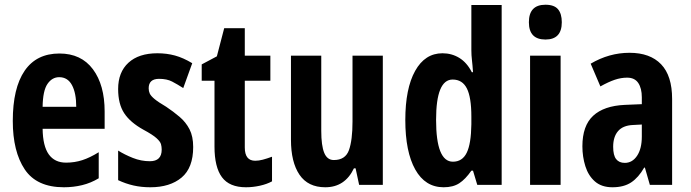

<svg xmlns="http://www.w3.org/2000/svg" viewBox="-20 -781 2918 811"><path d="M231 -555Q323 -555 372.5 -488.5Q422 -422 422 -310V-237H160Q161 -164 186 -129Q211 -94 259 -94Q295 -94 327.5 -104.5Q360 -115 397 -138V-28Q364 -8 327 1Q290 10 250 10Q135 10 84.5 -65.5Q34 -141 34 -270Q34 -409 84 -482Q134 -555 231 -555ZM230 -455Q200 -455 180.5 -426.5Q161 -398 160 -330H302Q302 -388 284 -421.5Q266 -455 230 -455Z M796 -160Q796 -72 747 -31Q698 10 615 10Q577 10 544 2.5Q511 -5 479 -20V-145Q506 -128 541 -114Q576 -100 613 -100Q663 -100 663 -149Q663 -161 660 -172Q657 -183 641 -197.5Q625 -212 586 -233Q530 -264 504.5 -303Q479 -342 479 -405Q479 -476 522.5 -516Q566 -556 645 -556Q684 -556 719 -546.5Q754 -537 792 -514L754 -409Q729 -425 707 -436.5Q685 -448 652 -448Q608 -448 608 -408Q608 -396 612.5 -386Q617 -376 632.5 -363Q648 -350 682 -330Q712 -310 738.5 -287.5Q765 -265 780.5 -235Q796 -205 796 -160Z M1058 -102Q1073 -102 1090 -106.5Q1107 -111 1129 -119V-15Q1107 -3 1077.5 3.5Q1048 10 1019 10Q949 10 917.5 -32.5Q886 -75 886 -162V-440H832V-509L896 -543L927 -662H1014V-546H1122V-440H1014V-158Q1014 -102 1058 -102Z M1597 -546V0H1497L1482 -70H1475Q1437 10 1354 10Q1281 10 1245 -43Q1209 -96 1209 -191V-546H1337V-228Q1337 -166 1349.5 -135.5Q1362 -105 1390 -105Q1439 -105 1454 -147Q1469 -189 1469 -268V-546Z M1854 10Q1776 10 1734 -65Q1692 -140 1692 -274Q1692 -407 1733.5 -481.5Q1775 -556 1849 -556Q1888 -556 1920 -536.5Q1952 -517 1973 -476H1978Q1976 -506 1973.5 -527Q1971 -548 1971 -569V-760H2099V0H1996L1978 -60H1971Q1946 -24 1920 -7Q1894 10 1854 10ZM1893 -98Q1933 -98 1951.5 -136Q1970 -174 1971 -256V-288Q1971 -370 1952 -407.5Q1933 -445 1892 -445Q1822 -445 1822 -275Q1822 -98 1893 -98Z M2284 -761Q2321 -761 2337 -742Q2353 -723 2353 -687Q2353 -614 2284 -614Q2214 -614 2214 -687Q2214 -761 2284 -761ZM2348 -546V0H2219V-546Z M2639 -558Q2726 -558 2772.5 -509.5Q2819 -461 2819 -363V0H2725L2704 -73H2701Q2677 -31 2646 -10.5Q2615 10 2567 10Q2521 10 2493 -14.5Q2465 -39 2452.5 -79Q2440 -119 2440 -163Q2440 -250 2485.5 -292Q2531 -334 2619 -338L2691 -341V-370Q2691 -408 2676 -430.5Q2661 -453 2629 -453Q2603 -453 2576.5 -444Q2550 -435 2516 -416L2475 -512Q2553 -558 2639 -558ZM2653 -253Q2611 -251 2590.5 -227Q2570 -203 2570 -161Q2570 -125 2582.5 -109Q2595 -93 2619 -93Q2651 -93 2671 -123Q2691 -153 2691 -204V-255Z"/></svg>

Font: Noto Sans Gujarati ExtraCondensed
Style: Bold
Weight: 700
Width: 2
Designer: Jelle Bosma - Monotype Design Team, Universal Thirst
Foundry: Monotype Imaging Inc.
Version: Version 2.106; ttfautohint (v1.8.4.7-5d5b)